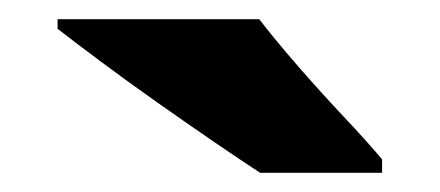

<svg xmlns="http://www.w3.org/2000/svg" viewBox="-20 -786 458 200"><path d="M250 -766Q267 -744 290.5 -717Q314 -690 338 -664.5Q362 -639 378 -620V-606H251Q231 -619 202.5 -638.5Q174 -658 143.5 -679.5Q113 -701 85.5 -721.5Q58 -742 40 -756V-766Z"/></svg>

Font: Noto Sans Hebrew Black
Style: Regular
Weight: 900
Designer: Monotype Design Team
Foundry: Monotype Imaging Inc.
Version: Version 2.003